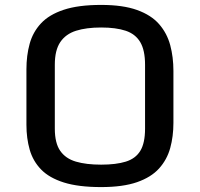

<svg xmlns="http://www.w3.org/2000/svg" viewBox="-20 -742 805 773"><path d="M387.2 11.2Q295.9 11.2 237.1 -7.3Q178.2 -25.9 145.5 -59.6Q112.8 -93.3 99.6 -139.2Q86.4 -185.1 86.4 -239.7V-462.9Q86.4 -518.6 99.4 -565.7Q112.3 -612.8 145 -647.9Q177.7 -683.1 236.6 -702.6Q295.4 -722.2 387.2 -722.2Q475.1 -722.2 532 -701.7Q588.9 -681.2 620.6 -644.8Q652.3 -608.4 665.3 -560.3Q678.2 -512.2 678.2 -456.5V-247.1Q678.2 -192.9 665.3 -146Q652.3 -99.1 620.4 -63.7Q588.4 -28.3 531.5 -8.5Q474.6 11.2 387.2 11.2ZM387.2 -79.1Q447.3 -79.1 486.6 -91.3Q525.9 -103.5 544.9 -134.8Q564 -166 564 -224.1V-481.4Q564 -539.6 544.7 -572.3Q525.4 -605 486.1 -618.2Q446.8 -631.3 387.2 -631.3Q327.6 -631.3 286.1 -618.2Q244.6 -605 222.7 -572.5Q200.7 -540 200.7 -481.4V-224.1Q200.7 -166 222.4 -134.8Q244.1 -103.5 285.6 -91.3Q327.1 -79.1 387.2 -79.1Z"/></svg>

Font: Monda Medium
Style: Regular
Weight: 500
Designer: Vernon Adams
Foundry: Vernon Adams
Version: Version 2.200